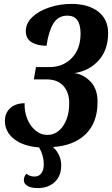

<svg xmlns="http://www.w3.org/2000/svg" viewBox="-20 -744 573 982"><path d="M102 178Q102 157 116 144Q120 150 131.5 154.5Q143 159 156 159Q180 159 192 141.5Q204 124 204 96Q204 52 180 10Q99 4 52 -33Q5 -70 5 -126Q5 -166 32.5 -191Q60 -216 106 -216Q104 -176 118.5 -138.5Q133 -101 160.5 -77.5Q188 -54 224 -54Q253 -54 278 -73Q303 -92 318.5 -129Q334 -166 334 -216Q334 -271 304.5 -304.5Q275 -338 216 -338H153L164 -401H234Q302 -401 347 -447Q392 -493 392 -572Q392 -664 325 -664Q277 -664 252.5 -623Q228 -582 218 -510Q171 -510 141.5 -528Q112 -546 112 -585Q112 -625 145 -656.5Q178 -688 232 -706Q286 -724 345 -724Q432 -724 482.5 -684.5Q533 -645 533 -575Q533 -489 485 -435.5Q437 -382 361 -370Q407 -364 443 -326.5Q479 -289 479 -223Q479 -117 418.5 -58Q358 1 251 8Q293 47 293 102Q293 156 260 187Q227 218 173 218Q140 218 121 207Q102 196 102 178Z"/></svg>

Font: Noto Serif CondExtraBold
Style: Italic
Weight: 800
Width: 3
Italic angle: -12°
Designer: Monotype Design Team
Foundry: Monotype Imaging Inc.
Version: Version 1.001